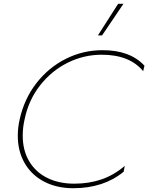

<svg xmlns="http://www.w3.org/2000/svg" viewBox="-20 -979 783 1014"><path d="M604 -959H632L519 -792H497ZM74 -262Q74 -306 84 -349Q108 -457 172 -539.5Q236 -622 327 -668Q418 -714 522 -714Q667 -714 743 -632L736 -603Q665 -690 517 -690Q423 -690 338 -648Q253 -606 192 -528.5Q131 -451 110 -349Q100 -306 100 -263Q100 -185 134 -127.5Q168 -70 229.5 -39.5Q291 -9 372 -9Q449 -9 514.5 -31Q580 -53 639 -103L633 -72Q527 15 367 15Q280 15 213.5 -19.5Q147 -54 110.5 -117Q74 -180 74 -262Z"/></svg>

Font: Prompt Thin
Style: Italic
Weight: 250
Italic angle: -12°
Designer: Katatrad Team
Foundry: CadsonDemak
Version: Version 1.001